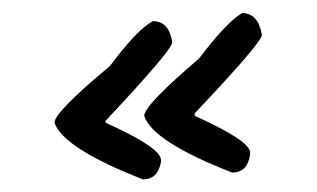

<svg xmlns="http://www.w3.org/2000/svg" viewBox="-20 -416 497 301"><path d="M219.7 -382.8Q245.1 -382.8 250 -349.6Q250 -337.9 145.5 -226.6V-223.6Q232.4 -184.6 232.4 -165V-162.1Q227.5 -134.8 204.1 -134.8Q79.1 -183.6 65.4 -223.6Q65.4 -240.2 152.3 -312.5Q195.3 -370.1 219.7 -382.8ZM359.4 -395.5Q384.8 -395.5 390.6 -361.3Q390.6 -349.6 285.2 -238.3V-234.4Q372.1 -195.3 372.1 -176.8V-173.8Q368.2 -145.5 343.8 -145.5Q218.8 -194.3 206.1 -234.4Q206.1 -251 292 -324.2Q335 -380.9 359.4 -395.5Z"/></svg>

Font: Sue Ellen Francisco
Style: Regular
Weight: 400
Designer: Kimberly Geswein
Foundry: Kimberly Geswein
Version: Version 1.002 2007